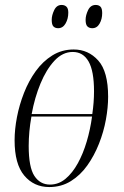

<svg xmlns="http://www.w3.org/2000/svg" viewBox="-20 -746 502 776"><path d="M179 10Q117 10 78 -36.5Q39 -83 39 -179Q39 -223 48.5 -272.5Q58 -322 77 -370.5Q96 -419 124.5 -458.5Q153 -498 191.5 -522Q230 -546 278 -546Q337 -546 377 -501.5Q417 -457 417 -355Q417 -312 408 -262.5Q399 -213 380 -165Q361 -117 333 -77.5Q305 -38 266.5 -14Q228 10 179 10ZM274 -536Q233 -536 200 -500.5Q167 -465 143.5 -408Q120 -351 108 -285H353Q360 -332 360 -377Q360 -459 338 -497.5Q316 -536 274 -536ZM182 0Q217 0 245 -23.5Q273 -47 294.5 -86Q316 -125 330.5 -174Q345 -223 352 -275H107Q96 -214 96 -156Q96 -70 119 -35Q142 0 182 0ZM353 -632Q341 -632 333.5 -639Q326 -646 326 -666Q326 -684 336 -705Q346 -726 367 -726Q379 -726 386 -719Q393 -712 393 -693Q393 -669 382.5 -650.5Q372 -632 353 -632ZM215 -632Q203 -632 196 -639Q189 -646 189 -666Q189 -684 199 -705Q209 -726 229 -726Q241 -726 248.5 -719Q256 -712 256 -695Q256 -670 245 -651Q234 -632 215 -632Z"/></svg>

Font: Noto Serif Display ExtraCondensed Light
Style: Italic
Weight: 300
Width: 2
Italic angle: -12°
Designer: Monotype Design Team
Foundry: Monotype Imaging Inc.
Version: Version 2.009